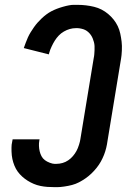

<svg xmlns="http://www.w3.org/2000/svg" viewBox="-20 -763 540 791"><path d="M205 8Q190 8 175.5 7Q161 6 146.5 3Q132 0 119 -5.5Q106 -11 94 -18.5Q82 -26 71.5 -35.5Q61 -45 53 -56Q45 -67 39.5 -80.5Q34 -94 31 -108Q28 -122 27.5 -139Q27 -156 28 -167L32 -189H143L142 -184Q140 -173 140.5 -161.5Q141 -150 143.5 -139.5Q146 -129 151 -119.5Q156 -110 164.5 -103.5Q173 -97 185 -92.5Q197 -88 204 -88H213Q225 -88 237.5 -91.5Q250 -95 261 -102.5Q272 -110 280.5 -120Q289 -130 295 -141Q301 -152 305.5 -166.5Q310 -181 311 -189L366 -523Q368 -532 368.5 -540Q369 -548 369.5 -556.5Q370 -565 369.5 -573.5Q369 -582 367 -589.5Q365 -597 362 -604.5Q359 -612 354.5 -618.5Q350 -625 344 -630.5Q338 -636 331 -639.5Q324 -643 314.5 -645Q305 -647 300 -647H292Q280 -647 267.5 -643.5Q255 -640 243 -633Q231 -626 222 -616.5Q213 -607 206 -596Q199 -585 192.5 -571Q186 -557 184 -549L181 -539L78 -565Q82 -576 86 -587Q90 -598 95 -609Q100 -620 106.5 -630.5Q113 -641 120 -651Q127 -661 135 -670Q143 -679 152 -687.5Q161 -696 171 -703.5Q181 -711 191.5 -716.5Q202 -722 213.5 -726.5Q225 -731 239 -735Q253 -739 264 -741Q275 -743 282 -743H300Q317 -743 334 -741Q351 -739 367.5 -735Q384 -731 398.5 -723.5Q413 -716 425.5 -705.5Q438 -695 448 -682.5Q458 -670 465 -655.5Q472 -641 475.5 -624.5Q479 -608 481 -591.5Q483 -575 482 -554.5Q481 -534 479 -523L423 -183Q421 -168 417.5 -153.5Q414 -139 408.5 -125Q403 -111 395.5 -97.5Q388 -84 378 -71.5Q368 -59 356.5 -48Q345 -37 332 -28Q319 -19 305.5 -12Q292 -5 277 -1Q262 3 244.5 5.5Q227 8 217 8Z"/></svg>

Font: Iosevka Custom
Style: Bold Italic
Weight: 700
Italic angle: -9°
Designer: Belleve Invis
Foundry: Belleve Invis
Version: Version 30.3.1; ttfautohint (v1.8.3)